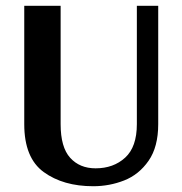

<svg xmlns="http://www.w3.org/2000/svg" viewBox="-20 -633 631 665"><path d="M528 -203Q528 -124 494.5 -76Q461 -28 410 -8Q359 12 303 12Q199 12 131.5 -37Q64 -86 64 -203V-613H190V-203Q190 -123 223 -86.5Q256 -50 311 -50Q373 -50 413.5 -87Q454 -124 454 -203V-613H528Z"/></svg>

Font: Arya
Style: Bold
Weight: 700
Designer: Eduardo Rodriguez Tunni, Modular Infotech
Foundry: Eduardo Rodriguez Tunni, Modular Infotech
Version: Version 1.002